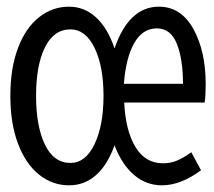

<svg xmlns="http://www.w3.org/2000/svg" viewBox="-20 -542 640 575"><path d="M11 -255Q11 -338 34 -398.5Q57 -459 97 -490.5Q137 -522 187 -522Q233 -522 268 -489.5Q303 -457 323 -397Q366 -522 456 -522Q522 -522 559 -455.5Q596 -389 596 -290Q596 -257 593 -235H352Q356 -151 385.5 -102Q415 -53 468 -53Q491 -53 510 -61Q529 -69 553 -86L582 -32Q521 13 465 13Q418 13 381.5 -18Q345 -49 323 -107Q302 -48 267.5 -17.5Q233 13 187 13Q137 13 97 -19Q57 -51 34 -111.5Q11 -172 11 -255ZM528 -291Q528 -365 509.5 -411Q491 -457 450 -457Q407 -457 382 -413Q357 -369 351 -291ZM290 -255Q290 -344 263 -399Q236 -454 191 -454Q141 -454 114.5 -400Q88 -346 88 -255Q88 -164 114.5 -109Q141 -54 191 -54Q236 -54 263 -110Q290 -166 290 -255Z"/></svg>

Font: Office Code Pro
Style: Regular
Weight: 400
Designer: Nathan Rutzky & Paul D. Hunt
Foundry: Adobe Systems Incorporated
Version: Version 1.004